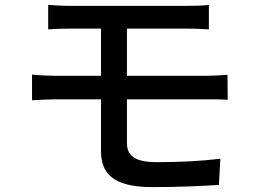

<svg xmlns="http://www.w3.org/2000/svg" viewBox="-20 -741 1040 785"><path d="M111 -436V-331C140 -333 185 -335 212 -335H393V-124C393 -34 439 24 604 24C699 24 802 20 875 15L881 -92C798 -82 713 -78 621 -78C534 -78 499 -103 499 -156V-335H823C845 -335 885 -335 911 -333L910 -435C886 -433 842 -431 821 -431H499V-624H748C784 -624 809 -622 834 -621V-721C811 -718 781 -717 748 -717C668 -717 347 -717 270 -717C235 -717 205 -719 177 -721V-621C205 -623 235 -624 270 -624H393V-431H212C183 -431 139 -433 111 -436Z"/></svg>

Font: ChiuKong Gothic CL Medium
Style: Regular
Weight: 500
Designer: Ryoko NISHIZUKA 西塚涼子 (kana, bopomofo & ideographs); Paul D. Hunt (Latin, Greek & Cyrillic); Sandoll Communications 산돌커뮤니
Foundry: Adobe
Version: Version 1.300